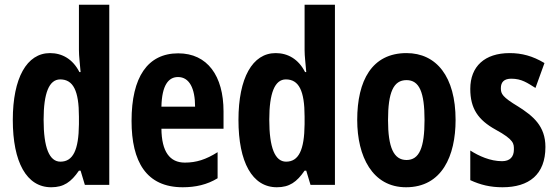

<svg xmlns="http://www.w3.org/2000/svg" viewBox="-20 -780 2345 810"><path d="M196 10C249 10 280 -12 313 -60H320L338 0H441V-760H313V-569C313 -541 317 -516 320 -476H315C287 -531 242 -556 191 -556C93 -556 34 -451 34 -274C34 -96 92 10 196 10ZM235 -98C188 -98 164 -157 164 -275C164 -387 187 -445 234 -445C289 -445 313 -397 313 -288V-256C312 -147 288 -98 235 -98Z M732 -555C603 -555 535 -455 535 -270C535 -98 597 10 751 10C805 10 854 -1 898 -28V-138C849 -107 808 -94 760 -94C696 -94 662 -140 661 -237H923V-310C923 -460 855 -555 732 -555ZM731 -455C779 -455 803 -407 803 -330H661C663 -421 691 -455 731 -455Z M1148 10C1201 10 1232 -12 1265 -60H1272L1290 0H1393V-760H1265V-569C1265 -541 1269 -516 1272 -476H1267C1239 -531 1194 -556 1143 -556C1045 -556 986 -451 986 -274C986 -96 1044 10 1148 10ZM1187 -98C1140 -98 1116 -157 1116 -275C1116 -387 1139 -445 1186 -445C1241 -445 1265 -397 1265 -288V-256C1264 -147 1240 -98 1187 -98Z M1902 -274C1902 -457 1821 -556 1695 -556C1549 -556 1487 -440 1487 -274C1487 -120 1551 10 1693 10C1845 10 1902 -123 1902 -274ZM1617 -273C1617 -391 1640 -442 1695 -442C1749 -442 1771 -391 1771 -274C1771 -157 1749 -105 1695 -105C1641 -105 1617 -158 1617 -273Z M2281 -160C2281 -249 2228 -291 2167 -330C2099 -371 2093 -384 2093 -408C2093 -434 2107 -448 2137 -448C2181 -448 2205 -430 2239 -409L2277 -514C2227 -544 2181 -556 2130 -556C2025 -556 1964 -500 1964 -405C1964 -322 1997 -274 2071 -233C2150 -190 2148 -173 2148 -149C2148 -118 2131 -100 2098 -100C2048 -100 2000 -122 1964 -145V-20C2007 0 2049 10 2100 10C2211 10 2281 -43 2281 -160Z"/></svg>

Font: Noto Sans Tamil ExtraCondensed
Style: Bold
Weight: 700
Width: 2
Designer: Jelle Bosma - Monotype Design Team
Foundry: Monotype Imaging Inc.
Version: Version 2.004